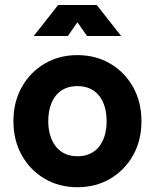

<svg xmlns="http://www.w3.org/2000/svg" viewBox="-20 -743 625 775"><path d="M174.8 -253.9Q174.8 -285.1 182.3 -311Q189.7 -336.9 204.5 -355.9Q219.3 -374.9 241.5 -385.2Q263.6 -395.5 292.6 -395.5Q321.6 -395.5 343.7 -385.2Q365.8 -374.9 380.6 -355.9Q395.4 -336.9 402.9 -311Q410.4 -285.1 410.4 -253.9Q410.4 -222.9 402.9 -196.9Q395.4 -170.9 380.6 -151.9Q365.8 -132.9 343.7 -122.6Q321.6 -112.3 292.6 -112.3Q263.6 -112.3 241.5 -122.9Q219.3 -133.5 204.5 -152.8Q189.7 -172.1 182.3 -197.8Q174.8 -223.5 174.8 -253.9ZM34.2 -253.9Q34.2 -176.6 67.9 -116.4Q101.6 -56.2 160 -21.8Q218.4 12.7 292.6 12.7Q367 12.7 425.3 -21.8Q483.6 -56.2 517.3 -116.4Q551 -176.6 551 -253.9Q551 -331.2 517.3 -391.4Q483.6 -451.6 425.3 -486Q367 -520.5 292.6 -520.5Q218.4 -520.5 160 -486Q101.6 -451.6 67.9 -391.4Q34.2 -331.2 34.2 -253.9ZM331.3 -597.7H468.9L370.6 -722.7H243.8ZM253.8 -597.7 341.3 -722.7H214.6L116.2 -597.7Z"/></svg>

Font: Giphurs SC
Style: Regular
Weight: 400
Version: Version 0.920